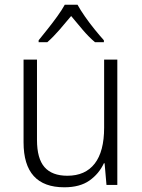

<svg xmlns="http://www.w3.org/2000/svg" viewBox="-20 -785 603 815"><path d="M253 10Q80 10 80 -181V-532H137V-191Q137 -112 169 -75.5Q201 -39 266 -39Q342 -39 382 -90.5Q422 -142 422 -243V-532H478V0H432L424 -92H421Q400 -47 359.5 -18.5Q319 10 253 10ZM144 -614Q161 -635 182.5 -662Q204 -689 223.5 -716Q243 -743 255 -765H309Q321 -743 340.5 -715Q360 -687 381.5 -660.5Q403 -634 421 -614V-606H383Q357 -628 331 -658.5Q305 -689 282 -717Q259 -689 232.5 -658.5Q206 -628 181 -606H144Z"/></svg>

Font: Noto Sans Mono SemiCondensed Light
Style: Regular
Weight: 300
Width: 4
Designer: Monotype Design Team
Foundry: Monotype Imaging Inc.
Version: Version 2.014; ttfautohint (v1.8.4.7-5d5b)